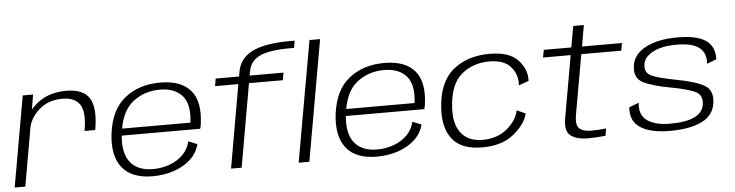

<svg xmlns="http://www.w3.org/2000/svg" viewBox="-47 -1013 4756 1243"><g transform="rotate(-5 2330.5 -392.0)"><path d="M487.5 -325.5Q509 -446 476 -496Q443 -546 363 -546Q271.5 -546 211.5 -493.5Q156.5 -445.5 141.5 -383L74 0H5L109 -589.5H176L160.5 -494Q179 -516 204 -536Q279 -595 393 -595Q502 -595 542 -531Q582 -467 557 -325.5Z M902.5 5Q764.5 5 703.2 -73.8Q642 -152.5 660.5 -296.5Q680.5 -449.5 773 -522.2Q865.5 -595 1002 -595Q1137.5 -595 1199.8 -522Q1262 -449 1240.5 -299.5Q1238 -284 1235 -274.5H724.5Q714.5 -163.5 758 -105Q806 -41 908.5 -41Q966.5 -41 1017.5 -60Q1068.5 -79 1104 -114.8Q1139.5 -150.5 1150.5 -200L1208 -177Q1193 -119 1148.2 -78.2Q1103.5 -37.5 1039.2 -16.2Q975 5 902.5 5ZM731 -319.5H1175Q1190 -437 1143 -492Q1094 -549.5 996.5 -549.5Q896 -549.5 821 -491.5Q752 -438 731 -319.5Z M1411 0 1506 -541H1354.5L1363 -589.5H1515L1520 -619.5Q1535.5 -708 1619.2 -748.8Q1703 -789.5 1866.5 -789.5H1893.5L1885.5 -743H1856.5Q1725.5 -743 1663 -713.5Q1600.5 -684 1589 -618.5L1583 -589.5H1803.5L1795 -541H1575L1480 0ZM1850.5 0 1989.5 -785H2058.5L1920 0Z M2359 5Q2221 5 2159.8 -73.8Q2098.5 -152.5 2117 -296.5Q2137 -449.5 2229.5 -522.2Q2322 -595 2458.5 -595Q2594 -595 2656.2 -522Q2718.5 -449 2697 -299.5Q2694.5 -284 2691.5 -274.5H2181Q2171 -163.5 2214.5 -105Q2262.5 -41 2365 -41Q2423 -41 2474 -60Q2525 -79 2560.5 -114.8Q2596 -150.5 2607 -200L2664.5 -177Q2649.5 -119 2604.8 -78.2Q2560 -37.5 2495.8 -16.2Q2431.5 5 2359 5ZM2187.5 -319.5H2631.5Q2646.5 -437 2599.5 -492Q2550.5 -549.5 2453 -549.5Q2352.5 -549.5 2277.5 -491.5Q2208.5 -438 2187.5 -319.5Z M3044.5 5Q2911 5 2851.8 -67.8Q2792.5 -140.5 2800.5 -268.5Q2810 -438 2903.2 -516.2Q2996.5 -594.5 3143 -594.5Q3270.5 -594.5 3327 -533.8Q3383.5 -473 3379.5 -398L3314.5 -374.5Q3320 -443.5 3276.5 -494.5Q3233 -545.5 3137 -545.5Q3030 -545.5 2955.5 -482.8Q2881 -420 2871.5 -272Q2864 -163 2910.8 -103.2Q2957.5 -43.5 3050.5 -43.5Q3146.5 -43.5 3210 -97Q3273.5 -150.5 3286 -214.5L3342.5 -190Q3326.5 -121 3249.2 -58Q3172 5 3044.5 5Z M3730.5 6Q3658 6 3618.8 -23.5Q3579.5 -53 3594 -134.5L3665.5 -540.5H3486L3495 -589.5H3674L3698.5 -727H3767.5L3743.5 -589.5H4003L3994.5 -540.5H3734.5L3666 -152.5Q3654.5 -86.5 3678.8 -64Q3703 -41.5 3758 -41.5Q3802 -41.5 3852.5 -47.5L3844.5 -0.5Q3783.5 6 3730.5 6Z M4262 4.5Q4141 4.5 4074.2 -37Q4007.5 -78.5 4013.5 -170.5L4077.5 -195Q4068 -115 4120.5 -78.5Q4173 -42 4267.5 -42Q4374 -42 4428.8 -69.5Q4483.5 -97 4490 -149.5Q4498 -209 4450.8 -231.5Q4403.5 -254 4297 -274Q4171 -296.5 4113.2 -327.2Q4055.5 -358 4067 -436.5Q4077.5 -511 4157.5 -552.8Q4237.5 -594.5 4364 -594.5Q4490 -594.5 4547.8 -554.2Q4605.5 -514 4602.5 -431.5L4540.5 -407.5Q4546 -477.5 4501 -512.8Q4456 -548 4355.5 -548Q4256.5 -548 4199 -516.8Q4141.5 -485.5 4135.5 -437.5Q4128.5 -382 4178 -361.8Q4227.5 -341.5 4328.5 -322.5Q4458 -298.5 4514 -265.8Q4570 -233 4559 -152Q4548.5 -72 4471.8 -33.8Q4395 4.5 4262 4.5Z"/></g></svg>

Font: Anybody ExtraExpanded Light
Style: Italic
Weight: 300
Width: 8
Italic angle: -10°
Designer: Tyler Finck
Foundry: Etcetera Type Company
Version: Version 1.010; ttfautohint (v1.8.3) -l 8 -r 50 -G 200 -x 14 